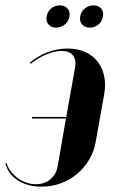

<svg xmlns="http://www.w3.org/2000/svg" viewBox="-68 -686 442 716"><path d="M289 -158Q283 -121 264.5 -90.5Q246 -60 219.5 -37.5Q193 -15 159 -2.5Q125 10 87 10Q35 10 -1 -13Q-37 -36 -48 -76L-43 -78Q-39 -62 -28 -47.5Q-17 -33 -2 -22Q13 -11 30.5 -5Q48 1 66 1Q98 1 120 -17.5Q142 -36 147 -66L178 -244H51L52 -250H179L212 -434Q217 -463 204 -479.5Q191 -496 162 -496Q135 -496 102.5 -482Q70 -468 47 -448L43 -452Q72 -477 109 -491Q146 -505 184 -505Q220 -505 248.5 -492.5Q277 -480 295 -457.5Q313 -435 320 -404Q327 -373 321 -337ZM106 -625Q109 -643 123 -654.5Q137 -666 155 -666Q173 -666 183.5 -654.5Q194 -643 191 -625Q188 -606 173.5 -594.5Q159 -583 141 -583Q123 -583 113 -594.5Q103 -606 106 -625ZM231 -625Q234 -643 248.5 -654.5Q263 -666 280 -666Q299 -666 309 -654.5Q319 -643 316 -625Q313 -606 299 -594.5Q285 -583 266 -583Q249 -583 238.5 -594.5Q228 -606 231 -625Z"/></svg>

Font: Moniqa Black Ita Display
Style: Italic
Weight: 900
Italic angle: -10°
Designer: Rajesh Rajput
Foundry: Rajesh Rajput
Version: Version 1.000